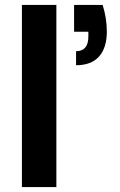

<svg xmlns="http://www.w3.org/2000/svg" viewBox="-20 -760 489 780"><path d="M209 -740V0H69V-740ZM397 -740Q414 -685 414 -632Q414 -566 382.5 -530.5Q351 -495 289 -495V-552Q339 -552 339 -612V-631H281V-740Z"/></svg>

Font: Fz Poppins SemBd
Style: Regular
Weight: 600
Designer: Ninad Kale (Devanagari), Jonny Pinhorn (Latin)
Foundry: Indian Type Foundry
Version: Vit hóa bi Vntype.Com & FontZin.Com